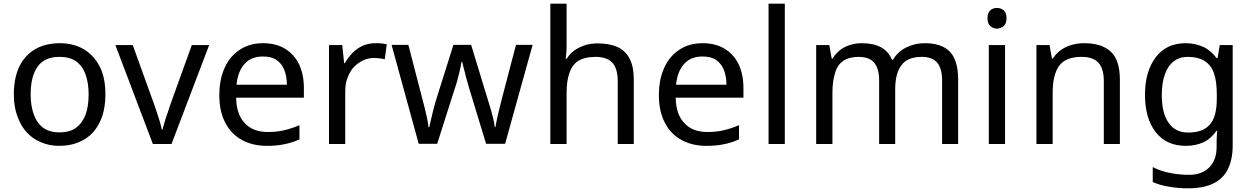

<svg xmlns="http://www.w3.org/2000/svg" viewBox="-20 -780 6782 1040"><path d="M551 -269C551 -224 545 -185 534 -151C522 -116 505 -87 484 -63C462 -39 435 -21 405 -9C374 4 339 10 301 10C266 10 233 4 203 -9C173 -21 147 -39 125 -63C103 -87 86 -116 74 -151C61 -185 55 -224 55 -269C55 -328 65 -379 85 -420C105 -461 134 -492 171 -514C208 -535 253 -546 304 -546C353 -546 396 -535 433 -514C470 -492 499 -460 520 -420C541 -379 551 -328 551 -269ZM146 -269C146 -227 152 -190 163 -160C174 -129 191 -105 214 -88C237 -71 267 -63 303 -63C339 -63 369 -71 392 -88C415 -105 432 -129 444 -160C455 -191 460 -227 460 -269C460 -312 454 -348 443 -378C432 -408 415 -431 392 -448C369 -464 339 -472 302 -472C247 -472 208 -454 183 -418C158 -382 146 -332 146 -269Z M909 0H808L605 -536H699L813 -220C818 -205 824 -189 830 -171C836 -153 841 -136 846 -120C851 -103 854 -89 856 -78H860C863 -89 867 -103 872 -120C877 -137 882 -154 889 -172C895 -190 900 -206 905 -220L1019 -536H1113L909 0Z M1405 -546C1451 -546 1491 -536 1524 -516C1557 -496 1582 -468 1600 -432C1617 -395 1626 -353 1626 -304V-251H1259C1260 -190 1276 -144 1306 -113C1335 -81 1377 -65 1430 -65C1464 -65 1494 -68 1521 -75C1547 -81 1574 -90 1602 -102V-25C1575 -13 1548 -4 1521 1C1494 7 1463 10 1426 10C1375 10 1331 0 1292 -21C1253 -42 1222 -73 1201 -114C1179 -155 1168 -205 1168 -264C1168 -323 1178 -373 1198 -415C1217 -457 1245 -489 1281 -512C1316 -535 1358 -546 1405 -546ZM1404 -474C1362 -474 1329 -461 1305 -434C1280 -407 1266 -369 1261 -321H1534C1534 -352 1529 -378 1520 -401C1511 -424 1497 -442 1478 -455C1459 -468 1434 -474 1404 -474Z M2012 -546C2022 -546 2033 -546 2045 -545C2056 -544 2066 -542 2075 -540L2064 -459C2055 -461 2046 -463 2036 -464C2025 -465 2015 -466 2006 -466C1985 -466 1966 -462 1947 -453C1928 -444 1912 -432 1897 -417C1882 -401 1871 -382 1863 -360C1854 -338 1850 -313 1850 -286V0H1762V-536H1834L1844 -438H1848C1859 -458 1873 -476 1889 -493C1905 -509 1923 -522 1944 -532C1965 -541 1987 -546 2012 -546Z M2613 -1 2521 -303C2517 -317 2513 -331 2509 -345C2505 -358 2502 -371 2499 -384C2496 -396 2493 -407 2490 -418C2487 -429 2485 -438 2484 -445H2480C2479 -438 2477 -429 2475 -418C2472 -407 2470 -396 2467 -383C2464 -370 2460 -357 2457 -344C2453 -330 2449 -316 2444 -302L2348 -1H2248L2101 -537H2192L2266 -251C2271 -232 2276 -212 2281 -193C2286 -173 2290 -154 2294 -137C2297 -119 2300 -104 2301 -91H2305C2307 -99 2309 -109 2312 -121C2315 -133 2318 -146 2321 -159C2324 -172 2327 -186 2331 -199C2334 -212 2338 -224 2341 -235L2436 -537H2532L2624 -235C2629 -220 2634 -203 2639 -186C2644 -169 2648 -152 2652 -136C2656 -119 2659 -105 2660 -92H2664C2665 -103 2668 -117 2672 -135C2675 -152 2680 -170 2685 -191C2690 -211 2695 -231 2700 -251L2775 -537H2865L2716 -1H2613Z M3049 -760V-537C3049 -524 3049 -511 3048 -498C3047 -485 3045 -473 3044 -462H3050C3061 -481 3076 -496 3093 -508C3110 -520 3130 -529 3151 -536C3172 -542 3194 -545 3217 -545C3260 -545 3296 -538 3326 -525C3355 -511 3376 -490 3391 -461C3406 -432 3413 -395 3413 -349V0H3326V-343C3326 -386 3316 -419 3297 -440C3278 -461 3247 -472 3206 -472C3166 -472 3135 -464 3112 -450C3089 -435 3073 -412 3064 -384C3054 -355 3049 -319 3049 -277V0H2961V-760H3049Z M3786 -546C3832 -546 3872 -536 3905 -516C3938 -496 3963 -468 3981 -432C3998 -395 4007 -353 4007 -304V-251H3640C3641 -190 3657 -144 3687 -113C3716 -81 3758 -65 3811 -65C3845 -65 3875 -68 3902 -75C3928 -81 3955 -90 3983 -102V-25C3956 -13 3929 -4 3902 1C3875 7 3844 10 3807 10C3756 10 3712 0 3673 -21C3634 -42 3603 -73 3582 -114C3560 -155 3549 -205 3549 -264C3549 -323 3559 -373 3579 -415C3598 -457 3626 -489 3662 -512C3697 -535 3739 -546 3786 -546ZM3785 -474C3743 -474 3710 -461 3686 -434C3661 -407 3647 -369 3642 -321H3915C3915 -352 3910 -378 3901 -401C3892 -424 3878 -442 3859 -455C3840 -468 3815 -474 3785 -474Z M4231 -760V0H4143V-760H4231Z M4989 -546C5050 -546 5095 -531 5125 -500C5155 -469 5170 -418 5170 -349V0H5083V-345C5083 -387 5074 -419 5057 -440C5039 -461 5011 -472 4974 -472C4922 -472 4885 -457 4863 -427C4840 -397 4829 -353 4829 -296V0H4742V-345C4742 -373 4738 -397 4730 -416C4722 -435 4710 -449 4694 -458C4678 -467 4657 -472 4632 -472C4596 -472 4568 -464 4547 -450C4526 -435 4511 -413 4503 -384C4494 -355 4489 -320 4489 -278V0H4401V-536H4472L4485 -463H4490C4501 -482 4515 -497 4532 -510C4548 -522 4566 -531 4586 -537C4606 -543 4627 -546 4648 -546C4689 -546 4724 -539 4752 -524C4779 -509 4799 -487 4812 -456H4817C4835 -487 4860 -509 4891 -524C4922 -539 4954 -546 4989 -546Z M5336 -536H5424V0H5336V-536ZM5381 -737C5394 -737 5406 -733 5417 -724C5427 -715 5432 -700 5432 -681C5432 -662 5427 -648 5417 -639C5406 -630 5394 -625 5381 -625C5366 -625 5354 -630 5344 -639C5334 -648 5329 -662 5329 -681C5329 -700 5334 -715 5344 -724C5354 -733 5366 -737 5381 -737Z M5852 -546C5916 -546 5964 -531 5997 -500C6030 -469 6046 -418 6046 -349V0H5959V-343C5959 -386 5949 -419 5930 -440C5911 -461 5880 -472 5839 -472C5780 -472 5739 -455 5716 -422C5693 -389 5682 -341 5682 -278V0H5594V-536H5665L5678 -463H5683C5695 -482 5710 -497 5728 -510C5745 -522 5765 -531 5786 -537C5807 -543 5829 -546 5852 -546Z M6402 -546C6437 -546 6469 -539 6498 -526C6526 -513 6550 -492 6570 -465H6575L6587 -536H6657V9C6657 60 6648 102 6631 136C6614 171 6587 197 6552 214C6517 231 6472 240 6417 240C6378 240 6343 237 6311 231C6278 226 6249 217 6224 206V125C6249 138 6279 149 6313 156C6347 163 6383 167 6422 167C6468 167 6504 153 6531 126C6557 99 6570 63 6570 16V-5C6570 -13 6570 -25 6571 -40C6572 -55 6572 -65 6573 -71H6569C6550 -44 6527 -23 6500 -10C6472 3 6440 10 6403 10C6334 10 6280 -14 6241 -63C6202 -112 6182 -180 6182 -267C6182 -352 6202 -420 6241 -471C6280 -521 6333 -546 6402 -546ZM6414 -472C6384 -472 6358 -464 6338 -448C6317 -432 6301 -409 6290 -378C6279 -347 6273 -310 6273 -266C6273 -200 6285 -150 6310 -115C6334 -80 6369 -62 6416 -62C6443 -62 6467 -66 6486 -73C6505 -80 6521 -91 6534 -106C6547 -121 6556 -140 6562 -163C6568 -186 6571 -214 6571 -246V-267C6571 -316 6566 -355 6555 -385C6544 -415 6526 -437 6503 -451C6480 -465 6450 -472 6414 -472Z"/></svg>

Font: NameLogos Sans
Style: Regular
Weight: 500
Version: Version 0.1